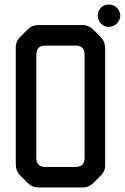

<svg xmlns="http://www.w3.org/2000/svg" viewBox="-20 -822 553 851"><path d="M70 -44 103 -11Q123 9 152 9H345Q374 9 394 -11L426 -43Q448 -65 446 -93V-609Q446 -638 426 -658L394 -690Q373 -711 345 -711H151Q122 -711 102 -691L70 -659Q49 -638 50 -609V-93Q50 -64 70 -44ZM141 -122V-580Q141 -620 181 -620H315Q355 -620 355 -580V-122Q355 -82 315 -82H181Q141 -82 141 -122ZM462 -703Q484 -703 498.5 -718.5Q513 -734 513 -753Q513 -771 499 -786.5Q485 -802 462 -802Q441 -802 427 -787.5Q413 -773 413 -753Q413 -734 426.5 -718.5Q440 -703 462 -703Z"/></svg>

Font: WDXL Lubrifont TC
Style: Regular
Weight: 400
Designer: [WDXL Lubrifont] Copyright 2020-2022 (c) NightFurySL2001, Skr-ZERO; [ZCOOL QingKe HuangYou] Copyright 2018-2022 (c) The 
Version: Version 2.001;hotconv 1.1.1;makeotfexe 2.6.0